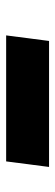

<svg xmlns="http://www.w3.org/2000/svg" viewBox="208 -678 183 640"><g transform="rotate(90 300.0 -357.5)"><path d="M97.5 -286 116 -429H536L517.5 -286Z"/></g></svg>

Font: Spline Sans Mono
Style: Italic
Weight: 400
Italic angle: -4°
Monospace: yes
Designer: Eben Sorkin, Mirko Velimirovic
Foundry: Sorkin Type
Version: Version 1.004